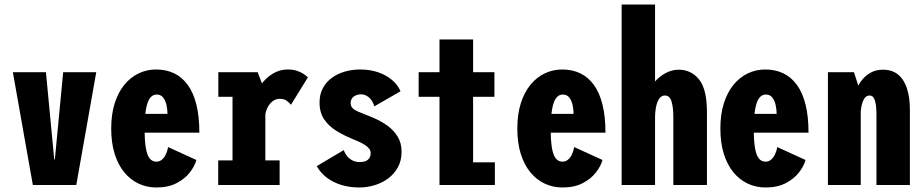

<svg xmlns="http://www.w3.org/2000/svg" viewBox="-20 -820 4090 851"><path d="M260 -500H406.6L318.1 0H125.6L37 -500H183.6L220.4 -113.4H223.1Z M597.9 -315.3H722.3Q722.3 -333 718.2 -353Q714.1 -373.1 703.7 -387Q693.3 -401 674.3 -401Q656.4 -401 644.6 -385.1Q632.8 -369.2 626.9 -335.2Q621 -301.2 621 -246.7Q621 -195.6 626.4 -164.1Q631.7 -132.6 643.2 -118Q654.8 -103.4 673.3 -103.4Q686.9 -103.4 697.4 -112.2Q708 -120.9 715 -135.7Q722 -150.4 725.1 -168.1L850.4 -110.9Q843.2 -84 821.5 -55.9Q799.9 -27.7 762.9 -8.4Q725.9 11 673.3 11Q630.8 11 594.2 -6.2Q557.6 -23.4 530.4 -56.7Q503.1 -90 488 -138.6Q472.9 -187.3 472.9 -250.1Q472.9 -313.1 488.2 -361.7Q503.6 -410.4 530.8 -443.8Q558 -477.3 594.2 -494.6Q630.4 -512 672 -512Q716.6 -512 751.9 -495Q787.2 -478.1 812.2 -443.7Q837.2 -409.4 850.4 -356.5Q863.6 -303.6 863.6 -231.9H597.9Z M1087.7 -291.7Q1087.7 -333.7 1100.3 -373.1Q1112.9 -412.6 1135.8 -443.9Q1158.7 -475.1 1189.1 -493.6Q1219.5 -512 1254.6 -512Q1278.6 -512 1295.6 -506.5Q1312.6 -501 1324.5 -493Q1336.4 -485 1344.7 -477.3L1269.7 -355.6Q1261.1 -365.9 1250 -374Q1239 -382 1220 -382Q1201.4 -382 1187.2 -370.4Q1173 -358.9 1164.5 -340.7Q1156.1 -322.5 1154.9 -302.1ZM1156.1 -109.1H1219.4V0H947.2V-109.1H1010.6V-390.9H947.7V-500H1121.9L1156.1 -412.1Z M1571.9 11Q1529.6 11 1493 -0.2Q1456.4 -11.4 1428.4 -32.7Q1400.4 -54 1383.9 -83.6L1503.7 -154.7Q1509.6 -138.1 1520.1 -126.2Q1530.6 -114.2 1544.3 -108Q1558 -101.7 1573.7 -101.7Q1584.6 -101.7 1593.8 -103.9Q1603 -106.1 1609.4 -111Q1615.9 -115.9 1619.4 -123.4Q1622.9 -130.8 1622.9 -141.3Q1622.9 -151.9 1616.5 -160.5Q1610.1 -169.1 1598.6 -176.8Q1587.1 -184.4 1572 -191.3Q1556.9 -198.2 1539.9 -205.1Q1504.3 -219.8 1471.3 -239.8Q1438.3 -259.8 1417.3 -290.3Q1396.3 -320.8 1396.3 -365.7Q1396.3 -401.9 1411 -429.2Q1425.6 -456.6 1450.9 -475Q1476.1 -493.4 1508.5 -502.7Q1540.9 -512 1576.4 -512Q1620.4 -512 1656.6 -499.4Q1692.8 -486.9 1718.1 -465.1Q1743.5 -443.3 1755.3 -415.4L1638.9 -348.6Q1634.9 -364.1 1626.3 -376Q1617.8 -387.9 1605.8 -394.9Q1593.9 -401.9 1579.4 -401.9Q1570.4 -401.9 1562.2 -399.2Q1553.9 -396.6 1547.6 -391.7Q1541.2 -386.8 1537.7 -379.8Q1534.1 -372.8 1534.1 -363.6Q1534.1 -350.3 1542.1 -341.6Q1550.1 -332.9 1564.6 -326.5Q1579.1 -320 1598.3 -312.7Q1618.5 -305.1 1645.8 -292.9Q1673.1 -280.6 1699.3 -261.4Q1725.4 -242.1 1742.6 -214.2Q1759.9 -186.3 1759.9 -147.3Q1759.9 -108.2 1743.6 -78.6Q1727.4 -49.1 1700.4 -29Q1673.4 -9 1640 1Q1606.6 11 1571.9 11Z M1835.6 -390.9V-500H2171.4V-390.9ZM2076.9 -100.6H2173.4V0H1928V-645H2076.9Z M2397.9 -315.3H2522.3Q2522.3 -333 2518.2 -353Q2514.1 -373.1 2503.7 -387Q2493.3 -401 2474.3 -401Q2456.4 -401 2444.6 -385.1Q2432.8 -369.2 2426.9 -335.2Q2421 -301.2 2421 -246.7Q2421 -195.6 2426.4 -164.1Q2431.7 -132.6 2443.2 -118Q2454.8 -103.4 2473.3 -103.4Q2486.9 -103.4 2497.4 -112.2Q2508 -120.9 2515 -135.7Q2522 -150.4 2525.1 -168.1L2650.4 -110.9Q2643.2 -84 2621.5 -55.9Q2599.9 -27.7 2562.9 -8.4Q2525.9 11 2473.3 11Q2430.8 11 2394.2 -6.2Q2357.6 -23.4 2330.4 -56.7Q2303.1 -90 2288 -138.6Q2272.9 -187.3 2272.9 -250.1Q2272.9 -313.1 2288.2 -361.7Q2303.6 -410.4 2330.8 -443.8Q2358 -477.3 2394.2 -494.6Q2430.4 -512 2472 -512Q2516.6 -512 2551.9 -495Q2587.2 -478.1 2612.2 -443.7Q2637.2 -409.4 2650.4 -356.5Q2663.6 -303.6 2663.6 -231.9H2397.9Z M2964.4 0V-300.7Q2964.4 -345 2956.2 -370.9Q2948 -396.7 2927 -396.7Q2915.5 -396.7 2907.3 -388.9Q2899.1 -381.1 2893.8 -367.4Q2888.4 -353.6 2885.9 -335.5Q2883.4 -317.4 2883.2 -296.9L2829.1 -314Q2829.2 -355.4 2842.8 -391.4Q2856.4 -427.4 2879.1 -454.2Q2901.9 -481.1 2930.2 -496.1Q2958.4 -511.1 2987.9 -511.1Q3043.4 -511.1 3078.4 -467.9Q3113.4 -424.6 3113.4 -323.1V0ZM2735.3 0V-800H2883.4V0Z M3297.9 -315.3H3422.3Q3422.3 -333 3418.2 -353Q3414.1 -373.1 3403.7 -387Q3393.3 -401 3374.3 -401Q3356.4 -401 3344.6 -385.1Q3332.8 -369.2 3326.9 -335.2Q3321 -301.2 3321 -246.7Q3321 -195.6 3326.4 -164.1Q3331.7 -132.6 3343.2 -118Q3354.8 -103.4 3373.3 -103.4Q3386.9 -103.4 3397.4 -112.2Q3408 -120.9 3415 -135.7Q3422 -150.4 3425.1 -168.1L3550.4 -110.9Q3543.2 -84 3521.5 -55.9Q3499.9 -27.7 3462.9 -8.4Q3425.9 11 3373.3 11Q3330.8 11 3294.2 -6.2Q3257.6 -23.4 3230.4 -56.7Q3203.1 -90 3188 -138.6Q3172.9 -187.3 3172.9 -250.1Q3172.9 -313.1 3188.2 -361.7Q3203.6 -410.4 3230.8 -443.8Q3258 -477.3 3294.2 -494.6Q3330.4 -512 3372 -512Q3416.6 -512 3451.9 -495Q3487.2 -478.1 3512.2 -443.7Q3537.2 -409.4 3550.4 -356.5Q3563.6 -303.6 3563.6 -231.9H3297.9Z M3649.6 0Q3649.6 -109 3649.6 -184Q3649.6 -259 3649.6 -308Q3649.6 -357 3649.6 -387.2Q3649.6 -417.5 3649.6 -436Q3649.6 -454.5 3649.6 -468.8Q3649.6 -483 3649.6 -500H3765L3795 -406.3V0ZM3864.7 0V-313.3Q3864.7 -333.1 3862.5 -352.4Q3860.2 -371.6 3853.8 -384.2Q3847.4 -396.7 3834.4 -396.7Q3822.9 -396.7 3815.4 -388.7Q3807.8 -380.7 3803.4 -368Q3798.9 -355.3 3796.8 -340.9Q3794.6 -326.4 3794.4 -314L3756.7 -322.6Q3756.8 -360.6 3766 -394.6Q3775.1 -428.6 3792.8 -454.9Q3810.4 -481.1 3835.5 -496.1Q3860.6 -511.1 3892.7 -511.1Q3934.7 -511.1 3961.2 -489Q3987.6 -466.9 4000.2 -427.1Q4012.9 -387.4 4012.9 -334V0Z"/></svg>

Font: League Mono Thin Condensed
Style: Regular
Weight: 100
Width: 1
Designer: Tyler Finck
Foundry: The League of Moveable Type / Tyler Finck
Version: Version 2.300;RELEASE